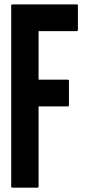

<svg xmlns="http://www.w3.org/2000/svg" viewBox="-20 -860 440 877"><path d="M335.9 -835Q335.9 -797.9 335.9 -722.7Q335.9 -720.7 335 -719.7Q333 -717.8 331.1 -717.8Q272.5 -717.8 156.2 -717.8Q156.2 -643.6 156.2 -496.1Q201.2 -496.1 290 -496.1Q292 -496.1 293.9 -494.1Q294.9 -493.2 294.9 -491.2Q294.9 -454.1 294.9 -378.9Q294.9 -377 293.9 -375Q292 -374 290 -374Q245.1 -374 156.2 -374Q156.2 -252 156.2 -7.8Q156.2 -5.9 154.3 -3.9Q153.3 -2.9 151.4 -2.9Q112.3 -2.9 36.1 -2.9Q34.2 -2.9 32.2 -3.9Q31.2 -5.9 31.2 -7.8Q31.2 -111.3 31.2 -318.4Q31.2 -490.2 31.2 -835Q31.2 -836.9 32.2 -838.9Q34.2 -839.8 36.1 -839.8Q134.8 -839.8 331.1 -839.8Q333 -839.8 335 -838.9Q335.9 -837.9 335.9 -835.9Q335.9 -835.9 335.9 -835Z"/></svg>

Font: Typeface
Style: Regular
Weight: 400
Version: Version 1.0